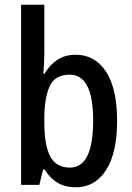

<svg xmlns="http://www.w3.org/2000/svg" viewBox="-20 -780 557 810"><path d="M167 -559Q167 -538 166 -514.5Q165 -491 163 -469H168Q190 -507 222.5 -528Q255 -549 299 -549Q381 -549 427.5 -477.5Q474 -406 474 -270Q474 -135 427.5 -62.5Q381 10 300 10Q255 10 223 -9Q191 -28 168 -65H162L146 0H69V-760H167ZM274 -465Q211 -465 189 -415Q167 -365 167 -279V-262Q167 -167 192 -120Q217 -73 275 -73Q373 -73 373 -272Q373 -465 274 -465Z"/></svg>

Font: Noto Sans Ethiopic Condensed Medium
Style: Regular
Weight: 500
Width: 3
Designer: Monotype Design Team
Foundry: Monotype Imaging Inc.
Version: Version 2.102; ttfautohint (v1.8.4.7-5d5b)